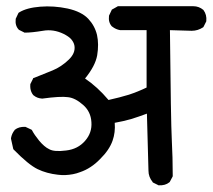

<svg xmlns="http://www.w3.org/2000/svg" viewBox="-20 -583 668 603"><path d="M477.1 -1.5 461.4 -9.3 460 -9.8 459.5 -11.2Q446.3 -27.3 446.3 -46.9L441.4 -226.1Q428.2 -221.2 416 -217Q403.8 -212.9 391.6 -209Q367.2 -202.1 340.3 -197.3Q342.8 -167.5 333.5 -141.1Q323.2 -111.8 294.4 -83.5Q280.3 -68.8 264.6 -58.6Q249 -48.3 231.9 -42.5Q220.7 -38.1 209 -35.9Q197.3 -33.7 185.5 -33.2Q173.8 -32.7 162.1 -34.2Q126.5 -38.1 98.1 -51.8Q69.8 -65.4 22.9 -113.3L22 -114.3L21.5 -115.7L14.6 -147V-148.4V-149.4Q17.1 -163.6 25.9 -174.3V-174.8L26.4 -175.3Q39.1 -185.5 59.1 -184.6H60.1L61 -184.1L77.6 -176.3L79.6 -175.3L80.6 -173.8Q87.9 -159.7 103 -141.1Q110.8 -131.8 118.7 -125Q126.5 -118.2 134.8 -114.3Q150.4 -105.5 188 -110.4Q224.6 -114.7 247.1 -140.6Q269.5 -166 267.1 -199.2Q266.1 -216.3 259.5 -229.7Q252.9 -243.2 241.2 -253.4Q229 -264.2 217.3 -270.3Q205.6 -276.4 193.8 -277.8Q169.9 -281.2 113.3 -273.4H112.3H111.8Q96.2 -274.4 85.4 -283.7H85L84.5 -284.2Q80.6 -289.1 78.4 -294.4Q76.2 -299.8 75.4 -305.7Q74.7 -311.5 75.2 -317.9V-318.8L75.7 -319.8L83.5 -335.4L84.5 -337.9L86.9 -338.4Q117.2 -350.1 145 -361.8Q172.4 -373 195.8 -395.5Q217.3 -416 213.9 -439Q212.9 -444.8 210.4 -449.7Q208 -454.6 203.9 -459.5Q199.7 -464.4 193.6 -468.5Q187.5 -472.7 179.7 -476.6Q147.5 -492.2 114.7 -486.3Q79.6 -480.5 58.6 -480.5H57.1L56.2 -481L40.5 -488.8L39.6 -489.3L38.6 -490.2Q26.9 -502.9 29.3 -522.9V-523.9L29.8 -524.9L37.6 -541.5L38.6 -543L40 -543.9Q63.5 -558.6 106.4 -562Q148.9 -565.4 192.4 -556.2Q214.4 -551.3 230.5 -543.2Q246.6 -535.2 257.3 -523.9Q277.8 -502 284.7 -473.1Q291 -444.3 285.2 -409.2Q279.3 -376 247.1 -336.4Q286.1 -310.1 320.8 -269Q356.4 -276.9 384.8 -285.6Q413.1 -294.9 440.4 -308.1V-488.3H358.4H357.9H357.4Q343.3 -490.7 332.5 -499.5H332L331.5 -500Q319.8 -512.7 322.3 -532.7V-533.7L322.8 -534.7L330.6 -551.3L331.5 -553.2L333 -553.7L348.6 -562.5L350.1 -563.5H351.6H586.9Q596.2 -563.5 604 -560.5Q611.8 -557.6 618.2 -552.2L618.7 -551.8L619.1 -551.3Q629.9 -536.6 627.9 -517.1V-516.1L627.4 -515.1L619.6 -499.5L618.7 -498L617.7 -497.1Q609.4 -491.7 600.6 -489Q591.8 -486.3 582 -486.3L513.7 -488.3Q516.6 -200.7 519.5 -145Q522.5 -87.9 522.5 -31.2V-29.8L522 -28.3L513.2 -11.7L512.2 -10.7L511.7 -10.3Q499 0 479 -1H478Z"/></svg>

Font: NaikaiFont
Style: SemiBold
Weight: 600
Version: Version 1.89